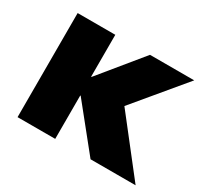

<svg xmlns="http://www.w3.org/2000/svg" viewBox="-109 -639 829 786"><g transform="rotate(30 305.0 -246.0)"><path d="M52 0V-492H230V-294H232L394 -492H603L383 -228V-290L610 0H397L232 -205H230V0Z"/></g></svg>

Font: Nunito Sans 12pt Black
Style: Regular
Weight: 900
Designer: Vernon Adams
Foundry: Vernon Adams
Version: Version 3.101;gftools[0.9.27]